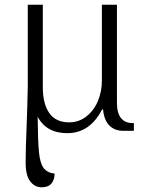

<svg xmlns="http://www.w3.org/2000/svg" viewBox="-20 -556 626 816"><path d="M89 135Q89 97 90 66.5Q91 36 92 12Q97 -122 98 -185V-536H162V-185Q162 -115 189.5 -75.5Q217 -36 274 -36Q315 -36 347 -61Q379 -86 396 -126.5Q413 -167 413 -214V-536H477V-120Q477 -76 494 -54.5Q511 -33 543 -33H549V0H504Q467 0 444.5 -23Q422 -46 418 -91H414Q362 10 266 10Q177 10 140 -60Q141 42 145.5 89.5Q150 137 165 157.5Q180 178 212 182Q212 208 198.5 224Q185 240 157 240Q128 240 108.5 215Q89 190 89 135Z"/></svg>

Font: Noto Serif Light
Style: Regular
Weight: 300
Designer: Monotype Design Team
Foundry: Monotype Imaging Inc.
Version: Version 1.001